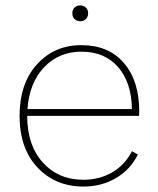

<svg xmlns="http://www.w3.org/2000/svg" viewBox="-20 -676 582 706"><path d="M296 -606Q288 -598 275 -598Q262 -598 254 -606Q246 -614 246 -627Q246 -640 254 -648Q262 -656 275 -656Q288 -656 296 -648Q304 -640 304 -627Q304 -614 296 -606ZM492 -266Q492 -254 491 -250H80Q80 -142 137.5 -78.5Q195 -15 286 -15Q346 -15 393 -42.5Q440 -70 465 -120L487 -108Q460 -53 407 -21.5Q354 10 287 10Q184 10 118 -60Q52 -130 52 -250Q52 -369 116 -439.5Q180 -510 279 -510Q379 -510 435.5 -444.5Q492 -379 492 -266ZM279 -486Q197 -486 142.5 -429Q88 -372 81 -275H465Q464 -371 415 -428.5Q366 -486 279 -486Z"/></svg>

Font: Elaine Sans ExtraLight
Style: Regular
Weight: 275
Designer: Wei Huang
Foundry: Wei Huang
Version: Version 2.001;December 24, 2019;FontCreator 12.0.0.2547 64-b